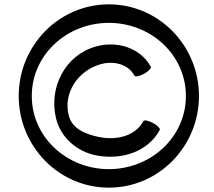

<svg xmlns="http://www.w3.org/2000/svg" viewBox="-20 -841 982 882"><path d="M894 -400C894 -631 710 -821 480 -821C250 -821 66 -631 66 -400C66 -169 250 21 480 21C710 21 894 -169 894 -400ZM126 -400C126 -589 287 -736 480 -736C673 -736 834 -589 834 -400C834 -211 673 -64 480 -64C287 -64 126 -211 126 -400ZM673 -534C625 -622 517 -655 419 -627C279 -587 202 -438 238 -295C260 -208 334 -144 423 -127C538 -105 659 -143 714 -244C717 -251 703 -265 683 -276C662 -287 642 -291 639 -285C602 -216 517 -196 438 -211C375 -223 311 -249 296 -310C269 -413 337 -516 442 -546C502 -563 569 -547 598 -493C601 -487 621 -491 642 -502C662 -513 676 -528 673 -534Z"/></svg>

Font: Nupuram Expanded Light
Style: Regular
Weight: 300
Width: 7
Designer: Santhosh Thottingal (santhosh.thottingal@gmail.com)
Foundry: SMC
Version: Version 1.000